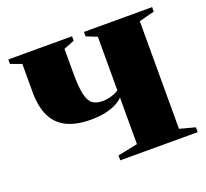

<svg xmlns="http://www.w3.org/2000/svg" viewBox="-94 -613 777 725"><g transform="rotate(-20 295.0 -251.0)"><path d="M273 0V-19.5L353 -36V-223Q342.5 -212 324.2 -202.5Q306 -193 280.2 -187.5Q254.5 -182 221 -182Q165 -182 126.8 -200.2Q88.5 -218.5 69.2 -257Q50 -295.5 50 -355.5V-468.5L6 -484.5V-502.5H262V-484.5L219 -467.5V-370.5Q219 -317 225.2 -287Q231.5 -257 246.2 -245Q261 -233 286 -233Q306 -233 323.8 -238.5Q341.5 -244 353 -252V-467.5L310 -484.5V-502.5H584V-484.5L522 -468.5V-36L584 -19.5V0Z"/></g></svg>

Font: Merriweather 144pt Black
Style: Regular
Weight: 900
Version: Version 2.100